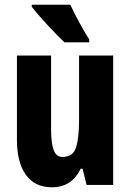

<svg xmlns="http://www.w3.org/2000/svg" viewBox="-20 -786 554 816"><path d="M461 -550V0H348L331 -69H323Q285 10 201 10Q128 10 90 -43Q52 -96 52 -191V-550H197V-237Q197 -178 208 -148.5Q219 -119 245 -119Q291 -119 303.5 -160Q316 -201 316 -274V-550ZM279 -766Q288 -746 303 -717Q318 -688 333.5 -661Q349 -634 359 -619V-606H254Q242 -617 222.5 -637Q203 -657 182 -679.5Q161 -702 143 -723Q125 -744 115 -757V-766Z"/></svg>

Font: Noto Sans Arabic ExtCond ExtBd
Style: Regular
Weight: 800
Width: 2
Designer: Monotype Design Team, Nadine Chahine, Nizar Qandah and Khaled Hosny
Foundry: Monotype Imaging Inc.
Version: Version 2.012; ttfautohint (v1.8.4.7-5d5b)